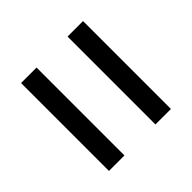

<svg xmlns="http://www.w3.org/2000/svg" viewBox="-55 -696 692 692"><g transform="rotate(45 291.0 -350.0)"><path d="M67 -508V-429H515V-508ZM67 -271V-192H515V-271Z"/></g></svg>

Font: Rookery
Style: Regular
Weight: 400
Designer: Ryan Kimball / Julieta Ulanovsky
Foundry: Motorola Mobility LLC.
Version: Version 1.0